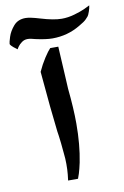

<svg xmlns="http://www.w3.org/2000/svg" viewBox="-153 -771 530 821"><g transform="rotate(-10 112.0 -361.0)"><path d="M98 -571H133Q134 -560 135.5 -525Q137 -490 140 -444L143 -387Q152 -300 152 -234Q152 -142 137 -67Q131 -39 125.5 -21.5Q120 -4 118 0H75Q76 -5 78 -25.5Q80 -46 80 -71Q80 -95 77 -120Q73 -167 69 -195L66 -215L54 -326L40 -478Q54 -509 71 -535Q88 -561 98 -571ZM279 -677Q278 -676 269.5 -666.5Q261 -657 236 -643Q181 -610 115 -610Q87 -610 42 -620Q22 -626 9 -626Q-5 -626 -16 -618Q-27 -610 -33 -601.5Q-39 -593 -40 -590Q-46 -594 -56.5 -602.5Q-67 -611 -70 -618Q-70 -625 -62.5 -648.5Q-55 -672 -36 -694Q-17 -716 16 -716Q35 -716 78 -703Q134 -686 169 -686Q196 -686 224 -694Q252 -702 270.5 -710.5Q289 -719 294 -722Q293 -711 287.5 -695.5Q282 -680 279 -677Z"/></g></svg>

Font: Mirza
Style: Bold
Weight: 700
Designer: Arabic design by Kourosh Beigpour, Latin design by Eduardo Tunni, engineering by Lasse Fister
Version: Version 1.0010g